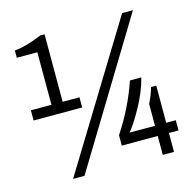

<svg xmlns="http://www.w3.org/2000/svg" viewBox="-101 -790 905 893"><g transform="rotate(-15 351.0 -343.0)"><path d="M198 0H143L563 -686H615ZM189 -359H270V-310H36V-359H135V-612H36V-647Q93 -652 168 -684H189ZM452 -140H575V-245Q595 -286 604 -319H629V-140H675V-91H629V0H575V-91H402V-141Q476 -253 517 -374H572Q554 -305 515 -235.5Q476 -166 452 -140Z"/></g></svg>

Font: Chivo
Style: Regular
Weight: 400
Designer: Hector Gatti
Foundry: Omnibus-Type
Version: Version 1.003